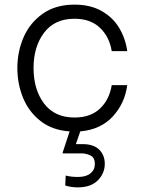

<svg xmlns="http://www.w3.org/2000/svg" viewBox="-20 -562 617 830"><path d="M82 -401Q109 -463 164.5 -502.5Q220 -542 302 -542Q371 -542 420 -514Q469 -486 496 -440Q523 -394 530 -341H463Q453 -403 412 -442Q371 -481 302 -481Q216 -481 170.5 -420.5Q125 -360 125 -268Q125 -175 170.5 -114.5Q216 -54 302 -54Q371 -54 412 -92.5Q453 -131 463 -194H530Q520 -116 468 -59Q416 -2 327 6L308 61H337Q385 61 409 85Q433 109 433 146Q433 187 403 217.5Q373 248 316 248Q288 248 262 240L264 197Q288 203 317 203Q352 203 371 187.5Q390 172 390 147Q390 119 371 110Q352 101 332 101H251V97L281 6Q206 1 155 -39Q104 -79 79.5 -139.5Q55 -200 55 -268Q55 -338 82 -401Z"/></svg>

Font: Lopes Sans Light
Style: Regular
Weight: 300
Designer: Gabriel Lam, Diego Maldonado
Foundry: TypeRant, Foresti Design
Version: Version 4.000